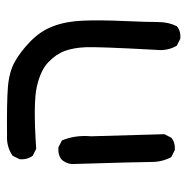

<svg xmlns="http://www.w3.org/2000/svg" viewBox="-14 -392 528 540"><g transform="rotate(-90 250.0 -122.0)"><path d="M411.1 121.1 391.6 111.3Q376 85.9 379.9 50.8Q388.7 -111.3 387.2 -145Q385.7 -178.7 377 -203.1Q368.2 -227.5 345.7 -249.5Q323.2 -271.5 277.3 -282.2Q231.4 -293 101.6 -284.2L82 -293.9Q70.3 -309.6 72.3 -331.1L82 -350.6Q107.4 -368.2 140.6 -366.2Q231.4 -367.2 274.4 -363.8Q317.4 -360.4 345.7 -344.7Q374 -329.1 403.3 -300.8Q432.6 -272.5 446.3 -236.3Q460 -200.2 461.9 -152.8Q463.9 -105.5 460.9 -38.1Q458 29.3 458 58.6Q458 87.9 446.3 111.3Q432.6 123 411.1 121.1ZM97.7 105.5 78.1 95.7Q64.5 70.3 64.5 40.5Q64.5 10.7 58.6 -184.6Q60.5 -200.2 70.3 -211.9Q84 -223.6 105.5 -221.7L125 -211.9Q140.6 -174.8 136.7 -129.9L142.6 76.2L132.8 95.7Q119.1 107.4 97.7 105.5Z"/></g></svg>

Font: JasonHandwriting4
Style: Regular
Weight: 400
Version: Version 1.01.21